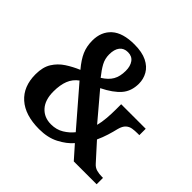

<svg xmlns="http://www.w3.org/2000/svg" viewBox="-178 -910 1106 1106"><g transform="rotate(45 375.0 -357.0)"><path d="M278 10Q164 10 102 -45Q40 -100 40 -199Q40 -258 63.5 -295.5Q87 -333 124.5 -357.5Q162 -382 205 -400Q167 -445 150.5 -483Q134 -521 134 -568Q134 -640 180.5 -682Q227 -724 322 -724Q384 -724 423.5 -704.5Q463 -685 481.5 -652.5Q500 -620 500 -582Q500 -521 465.5 -481Q431 -441 360 -406L497 -244Q505 -274 508 -311Q511 -348 511 -382V-426H711V-374H696Q675 -374 655.5 -371Q636 -368 621 -354.5Q606 -341 598 -311Q591 -281 581 -249Q571 -217 556 -184L650 -80Q665 -63 685 -57.5Q705 -52 729 -52H737V0H551L481 -79Q450 -43 399 -16.5Q348 10 278 10ZM320 -450Q359 -474 376.5 -504.5Q394 -535 394 -581Q394 -619 377 -642.5Q360 -666 327 -666Q294 -666 276.5 -643.5Q259 -621 259 -580Q259 -545 275 -515.5Q291 -486 320 -450ZM307 -58Q351 -58 384.5 -78.5Q418 -99 440 -127L245 -353Q212 -329 197.5 -292Q183 -255 183 -202Q183 -133 217 -95.5Q251 -58 307 -58Z"/></g></svg>

Font: Noto Serif Sinhala SemiCondensed
Style: Bold
Weight: 700
Width: 4
Designer: Jelle Bosma - Monotype Design Team
Foundry: Monotype Imaging Inc.
Version: Version 2.007; ttfautohint (v1.8.4.7-5d5b)